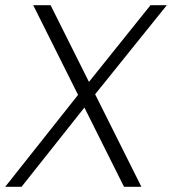

<svg xmlns="http://www.w3.org/2000/svg" viewBox="-49 -720 663 740"><path d="M79 -700H146L496 0H429ZM269 -376 314 -353 34 0H-29ZM256 -357 531 -700H594L301 -336Z"/></svg>

Font: Pathway Extreme 28pt ExtraLight
Style: Italic
Weight: 250
Italic angle: -8°
Designer: Eduardo Rodriguez Tunni
Foundry: Eduardo Rodriguez Tunni
Version: Version 1.001;gftools[0.9.26]